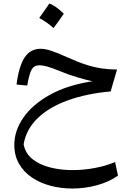

<svg xmlns="http://www.w3.org/2000/svg" viewBox="-20 -727 764 1099"><path d="M74.7 -243.2Q87.9 -348.1 120.8 -397.9Q153.8 -447.8 212.9 -447.8Q238.3 -447.8 272.7 -436.5Q307.1 -425.3 363.3 -399.9Q425.8 -371.6 474.4 -356.2Q522.9 -340.8 565.2 -335Q607.4 -329.1 649.9 -329.1L613.3 -203.6Q476.6 -191.4 369.6 -153.1Q262.7 -114.7 196.5 -51.5Q130.4 11.7 115.2 98.6Q125 151.4 166 183.8Q207 216.3 267.1 231.4Q327.1 246.6 393.6 246.6Q459 246.6 523.7 234.4Q588.4 222.2 638.7 200.2L655.3 278.3Q603 314.9 534.4 333.5Q465.8 352.1 394 352.1Q329.1 352.1 269.5 336.4Q210 320.8 163.1 289.3Q116.2 257.8 89.1 210.9Q62 164.1 62 102.1Q62 20.5 114.5 -54.7Q167 -129.9 266.8 -185.1Q366.7 -240.2 508.8 -261.7Q475.6 -269 423.8 -284.2Q372.1 -299.3 321.8 -320.3Q276.9 -338.9 250 -346.2Q223.1 -353.5 206.1 -353.5Q175.3 -353.5 161.1 -328.6Q147 -303.7 135.7 -237.3ZM262.7 -707Q300.8 -692.4 345.2 -648.4Q331.1 -627.9 316.7 -607.7Q302.2 -587.4 286.6 -566.4Q249.5 -599.6 204.6 -624Q219.7 -645.5 233.9 -665.5Q248 -685.5 262.7 -707Z"/></svg>

Font: Pinar-FD Medium
Style: Regular
Weight: 500
Designer: Amin Abedi
Version: Version 3.000